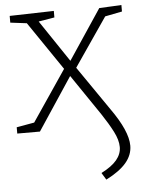

<svg xmlns="http://www.w3.org/2000/svg" viewBox="-54 -571 636 852"><g transform="rotate(-5 264.0 -145.0)"><path d="M519 -499 443 -484 295 -268 430 -72Q504 32 504 97Q504 138 475 172.5Q446 207 385 238L366 207Q413 183 435 156.5Q457 130 457 99Q457 68 437.5 30Q418 -8 388 -53L265 -234L110 0H9V-28L88 -42L241 -268L94 -484L21 -493V-523L218 -528V-499L147 -487L272 -301L420 -523L519 -528Z"/></g></svg>

Font: Bitter Pro Light
Style: Regular
Weight: 300
Designer: Sol Matas, and Bitter project Authors
Foundry: Sol Matas
Version: Version 1.010